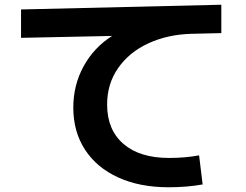

<svg xmlns="http://www.w3.org/2000/svg" viewBox="-20 -752 1040 812"><path d="M290 -297Q290 -392 333.5 -471.5Q377 -551 454 -600L69 -592V-712L916 -732V-612L789 -609Q688 -606 607 -568.5Q526 -531 479.5 -464Q433 -397 433 -310Q433 -203 502 -143.5Q571 -84 695 -84Q764 -84 822 -95L837 28Q771 40 693 40Q571 40 480 -1.5Q389 -43 339.5 -119Q290 -195 290 -297Z"/></svg>

Font: Enso
Style: Bold
Weight: 700
Designer: Coji Morishita
Foundry: UNDERFOREST DESIGN
Version: Version 1.000